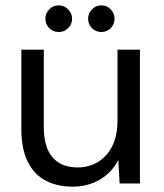

<svg xmlns="http://www.w3.org/2000/svg" viewBox="-20 -687 613 719"><path d="M252 12Q194 12 150.5 -11Q107 -34 83.5 -82Q60 -130 60 -203V-501H144V-212Q144 -136 176.5 -98Q209 -60 271 -60Q313 -60 347 -80.5Q381 -101 400.5 -140Q420 -179 420 -236V-501H504V0H428L423 -88Q399 -41 354 -14.5Q309 12 252 12ZM200 -567Q179 -567 164.5 -581.5Q150 -596 150 -617Q150 -637 164.5 -652Q179 -667 200 -667Q220 -667 235 -652Q250 -637 250 -617Q250 -596 235 -581.5Q220 -567 200 -567ZM360 -567Q339 -567 324.5 -581.5Q310 -596 310 -617Q310 -637 324.5 -652Q339 -667 360 -667Q380 -667 394.5 -652Q409 -637 409 -617Q409 -596 394.5 -581.5Q380 -567 360 -567Z"/></svg>

Font: DM Sans 17pt
Style: Regular
Weight: 400
Version: Version 4.004;gftools[0.9.30]